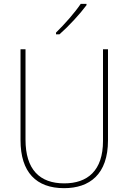

<svg xmlns="http://www.w3.org/2000/svg" viewBox="-20 -971 669 1001"><path d="M431 -944V-951H401C370 -905 317 -845 272 -801V-792H290C338 -834 397 -898 431 -944ZM543 -239V-714H517V-236C517 -81 436 -15 315 -15C187 -15 113 -87 113 -243V-714H87V-240C87 -73 169 10 314 10C447 10 543 -62 543 -239Z"/></svg>

Font: Noto Sans Gurmukhi SemiCondensed Thin
Style: Regular
Weight: 100
Width: 4
Designer: Jelle Bosma - Monotype Design Team
Foundry: Monotype Imaging Inc.
Version: Version 2.004